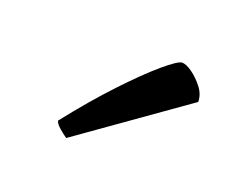

<svg xmlns="http://www.w3.org/2000/svg" viewBox="-48 -809 364 311"><g transform="rotate(20 134.0 -653.5)"><path d="M87 -564Q81 -568 73.5 -574.5Q66 -581 65 -586Q102 -633 135 -668Q168 -703 191.5 -723Q215 -743 222 -743Q229 -743 239.5 -735.5Q250 -728 259 -716.5Q268 -705 268 -692Z"/></g></svg>

Font: Texturina 12pt ExtraLight
Style: Italic
Weight: 250
Italic angle: -11°
Designer: Guillermo Torres Carreño
Foundry: Omnibus-Type
Version: Version 1.002